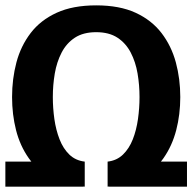

<svg xmlns="http://www.w3.org/2000/svg" viewBox="-20 -696 717 716"><path d="M296 0Q222.7 -4 171.2 -32Q119.7 -60 87.2 -106.2Q54.7 -152.3 39.8 -210.8Q25 -269.3 25 -334Q25 -402 41.3 -463.5Q57.7 -525 94.5 -573Q131.3 -621 191.5 -648.5Q251.7 -676 338.7 -676Q425.7 -676 485.5 -648.5Q545.3 -621 582.2 -573Q619 -525 635.7 -463.5Q652.3 -402 652.3 -334Q652.3 -269.3 637.2 -210.8Q622 -152.3 589.8 -106.3Q557.7 -60.3 506.2 -32.2Q454.7 -4 381.3 0V-93.3Q415.7 -97.3 438.7 -119.7Q461.7 -142 475.2 -176.3Q488.7 -210.7 494.5 -251.8Q500.3 -293 500.3 -334Q500.3 -379 493 -422Q485.7 -465 467.5 -500Q449.3 -535 418 -555.5Q386.7 -576 338.7 -576Q290.7 -576 259.3 -555.5Q228 -535 209.8 -500Q191.7 -465 184.3 -422Q177 -379 177 -334Q177 -293 182.8 -251.8Q188.7 -210.7 202.2 -176.2Q215.7 -141.7 238.7 -119.5Q261.7 -97.3 296 -93.3ZM0 0V-93.3H290.7V0ZM386.7 0V-93.3H677.3V0Z"/></svg>

Font: Epunda Slab Light
Style: Regular
Weight: 300
Designer: Simon Atzbach
Foundry: typofactur
Version: Version 1.102